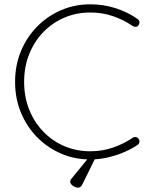

<svg xmlns="http://www.w3.org/2000/svg" viewBox="-20 -730 702 891"><path d="M618 -642Q626 -636 627 -628.5Q628 -621 623 -613Q618 -606 610.5 -605.5Q603 -605 596 -609Q554 -638 504.5 -655Q455 -672 399 -672Q335 -672 279.5 -648.5Q224 -625 182 -582Q140 -539 116 -480Q92 -421 92 -350Q92 -279 116 -220Q140 -161 182 -118Q224 -75 279.5 -51.5Q335 -28 399 -28Q455 -28 504 -45Q553 -62 595 -90Q602 -95 610 -94Q618 -93 623 -86Q628 -79 627 -71Q626 -63 619 -58Q595 -41 558.5 -25Q522 -9 481 0.5Q440 10 399 10Q327 10 264 -17Q201 -44 153 -92.5Q105 -141 77.5 -206.5Q50 -272 50 -350Q50 -428 77.5 -493.5Q105 -559 153 -607.5Q201 -656 264 -683Q327 -710 399 -710Q460 -710 516.5 -692Q573 -674 618 -642ZM341 141Q336 141 327.5 137.5Q319 134 312.5 127.5Q306 121 306 114Q306 105 311 100L401 -10H429L362 126Q355 141 341 141Z"/></svg>

Font: Quicksand Variable Light
Style: Regular
Weight: 300
Designer: Andrew Paglinawan
Foundry: Andrew Paglinawan
Version: Version 3.004